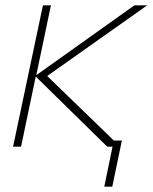

<svg xmlns="http://www.w3.org/2000/svg" viewBox="-20 -550 572 720"><path d="M29 0H59L114 -263L382 0H402L371 150H401L437 -23H407L157 -265L532 -530H484L116 -268L171 -530H141Z"/></svg>

Font: Geist Thin
Style: Italic
Weight: 100
Italic angle: -12°
Designer: Basement.studio, Andrés Briganti, Mateo Zaragoza
Foundry: Basement.studio, Vercel, Andrés Briganti, Guido Ferreyra, Mateo Zaragoza
Version: Version 1.500